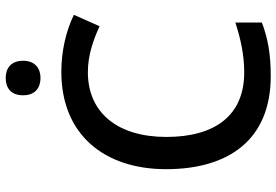

<svg xmlns="http://www.w3.org/2000/svg" viewBox="-168 -857 969 673"><g transform="rotate(-90 316.5 -520.5)"><path d="M380 -985C346 -985 319 -968 319 -924C319 -881 346 -863 380 -863C412 -863 440 -881 440 -924C440 -968 412 -985 380 -985ZM400 -697C461 -697 515 -677 561 -656L601 -746C544 -774 473 -790 401 -790C181 -790 60 -639 60 -423C60 -200 166 -56 386 -56C464 -56 518 -66 574 -87V-180C515 -161 460 -149 399 -149C247 -149 173 -253 173 -422C173 -593 258 -697 400 -697Z"/></g></svg>

Font: Noto Sans Malayalam UI Medium
Style: Regular
Weight: 500
Designer: Jelle Bosma - Monotype Design Team
Foundry: Monotype Imaging Inc.
Version: Version 2.104